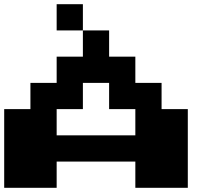

<svg xmlns="http://www.w3.org/2000/svg" viewBox="-20 -1020 1040 915"><path d="M250 -937.5V-1000H312.5H375V-937.5V-875H437.5H500V-812.5V-750H562.5H625V-687.5V-625H687.5H750V-562.5V-500H812.5H875V-312.5V-125H750H625V-187.5V-250H437.5H250V-187.5V-125H125H0V-312.5V-500H62.5H125V-562.5V-625H187.5H250V-687.5V-750H312.5H375V-812.5V-875H312.5H250ZM500 -562.5V-625H437.5H375V-562.5V-500H312.5H250V-437.5V-375H437.5H625V-437.5V-500H562.5H500Z"/></svg>

Font: Press Start 2P
Style: Regular
Weight: 500
Monospace: yes
Version: Version 2.14